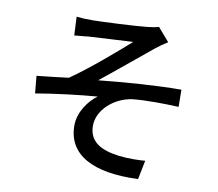

<svg xmlns="http://www.w3.org/2000/svg" viewBox="-88 -882 1175 1037"><g transform="rotate(10 500.0 -363.0)"><path d="M254 -755 259 -653C266 -654 272 -654 279 -655L322 -659C329 -660 336 -661 342 -661C384 -664 536 -671 579 -674C517 -619 370 -491 270 -423C219 -417 150 -408 96 -403L105 -308C217 -327 341 -342 441 -350C396 -318 344 -250 344 -175C344 -15 484 61 733 51L754 -53C717 -50 664 -48 607 -55C516 -67 443 -99 443 -191C443 -279 531 -354 625 -368C659 -372 705 -374 755 -374C795 -374 838 -373 881 -371L880 -465C746 -465 572 -452 428 -437C503 -496 628 -601 701 -660C718 -674 748 -695 765 -705L702 -778C689 -774 669 -770 641 -767C582 -760 384 -751 341 -751C309 -751 282 -752 254 -755Z"/></g></svg>

Font: DAIFUKU Sans JP Medium
Style: Regular
Weight: 500
Designer: Original font ‘Source Han Sans JP’ : Ryoko NISHIZUKA  (kana, bopomofo & ideographs); Paul D. Hunt (Latin, Greek & Cyrill
Foundry: Daifuku
Version: Version 1.000